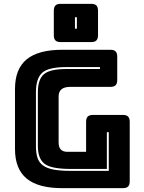

<svg xmlns="http://www.w3.org/2000/svg" viewBox="-20 -979 748 999"><path d="M619 0H304Q179 0 118.5 -50Q58 -100 58 -204V-516Q58 -620 118.5 -670Q179 -720 304 -720H554Q573 -720 581.5 -711.5Q590 -703 590 -684V-563Q590 -544 581.5 -535.5Q573 -527 554 -527H346Q315 -527 300 -514.5Q285 -502 285 -477V-238Q285 -213 296.5 -201Q308 -189 331 -189H428V-345Q428 -364 436.5 -372.5Q445 -381 464 -381H619Q638 -381 646.5 -372.5Q655 -364 655 -345V-36Q655 -17 646.5 -8.5Q638 0 619 0ZM347 -90H546V-291H536V-100H347Q246 -100 211.5 -127Q177 -154 177 -219V-499Q177 -565 208 -592.5Q239 -620 327 -620H500V-630H327Q231 -630 199 -600Q167 -570 167 -499V-219Q167 -184 174.5 -159.5Q182 -135 202 -119.5Q222 -104 257 -97Q292 -90 347 -90ZM454 -760H296Q277 -760 268.5 -768.5Q260 -777 260 -796V-923Q260 -942 268.5 -950.5Q277 -959 296 -959H454Q473 -959 481.5 -950.5Q490 -942 490 -923V-796Q490 -777 481.5 -768.5Q473 -760 454 -760ZM380 -830V-889H370V-830Z"/></svg>

Font: Bungee Inline
Style: Regular
Weight: 400
Designer: David Jonathan Ross
Foundry: David Jonathan Ross
Version: Version 1.001;PS 1.0;hotconv 1.0.72;makeotf.lib2.5.5900